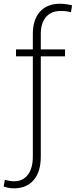

<svg xmlns="http://www.w3.org/2000/svg" viewBox="-21 -792 421 1025"><path d="M53.2 213.4Q38.6 213.4 25.9 210.9Q13.2 208.5 -1.5 203.6L4.9 167.5Q13.2 170.4 27.3 173.1Q41.5 175.8 53.2 175.8Q101.1 175.8 127.7 141.1Q154.3 106.4 154.3 43.5V-491.2H64.5V-528.3H154.3V-610.8Q154.3 -687.5 192.4 -729.7Q230.5 -772 299.3 -772Q315.4 -772 331.5 -769.8Q347.7 -767.6 363.8 -763.2L357.9 -726.6Q343.8 -730.5 331.8 -731.9Q319.8 -733.4 302.2 -733.4Q252 -733.4 224.4 -700.9Q196.8 -668.5 196.8 -610.8V-528.3H326.2V-491.2H196.8V43.5Q196.8 125 158.9 169.2Q121.1 213.4 53.2 213.4Z"/></svg>

Font: Roboto Slab ExtraLight
Style: Regular
Weight: 250
Designer: Google
Version: Version 2.000; ttfautohint (v1.8.1.43-b0c9)